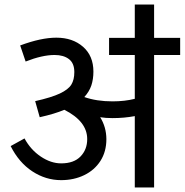

<svg xmlns="http://www.w3.org/2000/svg" viewBox="-20 -825 813 845"><path d="M658.2 -583V0H573.2V-314Q526.4 -305.2 475.1 -305.2Q445.3 -305.2 420.9 -309.1Q447.8 -266.1 448.2 -212.9Q448.2 -157.7 422.1 -116.9Q396 -76.2 350.6 -54.2Q305.2 -32.2 249 -32.2Q181.2 -32.2 122.1 -71Q63 -109.9 26.9 -182.1L87.9 -215.8Q114.7 -166 159.4 -136Q204.1 -106 249 -106Q305.2 -106 334.5 -136.5Q363.8 -167 363.8 -212.9Q363.8 -291 263.2 -341.8Q220.2 -323.7 154.8 -309.1L134.8 -379.9Q206.5 -396 243.7 -413.6Q280.8 -431.2 293.9 -452.6Q307.1 -474.1 307.1 -507.8Q307.1 -546.9 283.4 -564.9Q259.8 -583 220.2 -583Q166 -583 92.8 -554.2L68.8 -625Q160.6 -659.2 228 -659.2Q299.8 -659.2 345.5 -619.1Q391.1 -579.1 391.1 -509.8Q391.1 -476.6 382.1 -449.2Q373 -421.9 351.1 -397.9Q405.3 -378.9 475.1 -378.9Q529.3 -378.9 573.2 -390.1V-583H460V-658.2H573.2V-805.2H658.2V-658.2H772.9V-583Z"/></svg>

Font: Sarala
Style: Regular
Weight: 400
Designer: Andres Torresi
Foundry: Huerta Tipografica
Version: Version 1.004;PS 001.003;hotconv 1.0.70;makeotf.lib2.5.58329